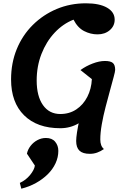

<svg xmlns="http://www.w3.org/2000/svg" viewBox="-20 -746 774 1162"><path d="M345 30Q205 30 126 -48Q47 -126 47 -265Q47 -365 81.5 -449Q116 -533 178.5 -595Q241 -657 323 -691.5Q405 -726 500 -726Q582 -726 628 -699.5Q674 -673 674 -627Q674 -589 644.5 -563.5Q615 -538 570 -538Q528 -538 489 -558Q450 -578 425 -627Q361 -602 310.5 -548Q260 -494 231 -419.5Q202 -345 202 -259Q202 -164 240 -110Q278 -56 345 -56Q400 -56 442 -84Q484 -112 508.5 -160Q533 -208 536 -267Q550 -267 558.5 -248.5Q567 -230 567 -188Q567 -128 537 -79Q507 -30 456.5 0Q406 30 345 30ZM524 185Q481 185 461 166Q441 147 441 107Q441 89 446 55Q451 21 463 -31L557 -207L536 -267L467 -322Q500 -346 540.5 -361.5Q581 -377 615 -377Q649 -377 663 -365Q677 -353 677 -323Q677 -314 668 -280.5Q659 -247 646 -199.5Q633 -152 619 -98.5Q605 -45 596 6.5Q587 58 587 98Q587 118 592.5 132.5Q598 147 609 156Q589 170 568 177.5Q547 185 524 185ZM109 396 100 361Q137 344 162.5 312.5Q188 281 191 256L143 184Q148 159 165 137Q182 115 206.5 102Q231 89 258 89Q295 89 314 112Q333 135 333 167Q333 206 316 242.5Q299 279 268.5 309Q238 339 197.5 361.5Q157 384 109 396Z"/></svg>

Font: Lemonada Medium
Style: Regular
Weight: 500
Designer: Mohamed Gaber (Arabic), Eduardo Tunni (Latin)
Foundry: Kief Type Foundry
Version: Version 4.004; ttfautohint (v1.8.2)